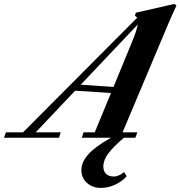

<svg xmlns="http://www.w3.org/2000/svg" viewBox="-88 -696 911 970"><path d="M-67.9 0 -58.1 -27.3H28.3L604.5 -606Q601.6 -611.8 593.8 -616.7L598.1 -631.8L793.9 -676.3L803.2 -667.5Q781.2 -620.6 762.2 -575.7L531.2 -27.3H606L595.7 0H538.1Q484.4 44.9 459.2 79.1Q434.1 113.3 434.1 144.5Q434.1 169.4 448 182.6Q461.9 195.8 487.3 195.8Q510.7 195.8 539.1 173.3L551.8 194.3Q529.8 220.2 494.1 236.8Q458.5 253.4 421.4 253.4Q379.9 253.4 351.6 228.3Q323.2 203.1 323.2 163.6Q323.2 121.6 359.6 82Q396 42.5 472.7 0H325.2L334 -27.3H390.6L472.7 -226.1L291.5 -237.8L92.3 -27.3H218.8L210 0ZM578.1 -481.9Q603 -541 607.9 -572.3L319.8 -268.1L485.4 -256.8Z"/></svg>

Font: Elstob 18pt
Style: Bold Italic
Weight: 700
Italic angle: -20°
Designer: Peter S. Baker
Version: Version 1.015